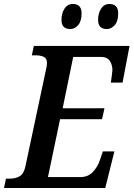

<svg xmlns="http://www.w3.org/2000/svg" viewBox="-36 -945 671 965"><path d="M-16 0H493L539 -184H481L466 -140Q455 -106 430.5 -80.5Q406 -55 369 -55H205L266 -346H477L489 -401H279L332 -659H470Q502 -659 515.5 -639.5Q529 -620 529 -592Q529 -587 525.5 -561.5Q522 -536 521 -530H580L615 -714H134L124 -667H142Q167 -667 183.5 -659.5Q200 -652 200 -629Q200 -612 193 -585L92 -110Q84 -71 62.5 -59Q41 -47 13 -47H-6ZM501 -799Q523 -799 540.5 -818.5Q558 -838 558 -878Q558 -925 514 -925Q487 -925 472 -901.5Q457 -878 457 -845Q457 -799 501 -799ZM317 -799Q339 -799 356.5 -818.5Q374 -838 374 -878Q374 -925 330 -925Q303 -925 288 -901.5Q273 -878 273 -845Q273 -799 317 -799Z"/></svg>

Font: Noto Serif SemiCondensed Semi
Style: Italic
Weight: 600
Width: 4
Italic angle: -12°
Designer: Monotype Design Team
Foundry: Monotype Imaging Inc.
Version: Version 1.901